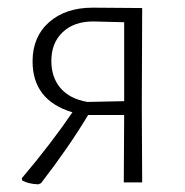

<svg xmlns="http://www.w3.org/2000/svg" viewBox="-20 -476 482 501"><path d="M350 -198 351 0H303L304 -176H210Q159 -91 87 2L80 5Q54 4 38 -5L37 -11Q114 -102 169 -183Q65 -214 65 -316Q65 -380 108 -418Q151 -456 222 -456L351 -455ZM208 -210 304 -212V-418L223 -420Q173 -420 143.5 -392Q114 -364 114 -317Q114 -274 138 -246Q162 -218 208 -210Z"/></svg>

Font: Luna Sans Light
Style: Regular
Weight: 300
Designer: Juan Pablo del Peral
Foundry: Huerta Tipografica
Version: Version 2.001; ttfautohint (v1.5)